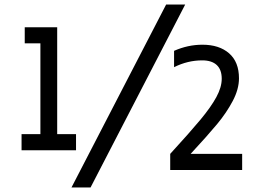

<svg xmlns="http://www.w3.org/2000/svg" viewBox="-20 -793 1116 846"><path d="M75 0ZM315 -202V-131H75V-202H158V-602H89V-673H232V-202ZM712 -773H796L379 33H295ZM730 -115Q817 -210 863.5 -266Q910 -322 933.5 -365.5Q957 -409 957 -446Q957 -486 935 -506.5Q913 -527 871 -527Q807 -527 747 -497V-569Q808 -596 872 -596Q946 -596 989.5 -558Q1033 -520 1033 -448Q1033 -400 1005.5 -348Q978 -296 936.5 -246Q895 -196 820 -115H1047V-44H730Z"/></svg>

Font: Biryani
Style: Regular
Weight: 400
Designer: Dan Reynolds and Mathieu Réguer
Foundry: Dan Reynolds and Mathieu Réguer
Version: Version 1.004; ttfautohint (v1.1) -l 5 -r 5 -G 72 -x 0 -D la